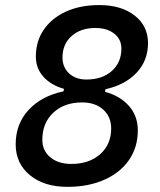

<svg xmlns="http://www.w3.org/2000/svg" viewBox="-20 -723 626 753"><path d="M244.1 9.8Q152.8 9.8 97.2 -36.1Q41.5 -82 41.5 -157.2Q41.5 -236.8 92 -291.7Q142.6 -346.7 229 -364.7L231 -374.5Q179.7 -389.2 150.1 -422.1Q120.6 -455.1 120.6 -501Q120.6 -561.5 151.9 -606.9Q183.1 -652.3 239 -677.7Q294.9 -703.1 369.6 -703.1Q455.6 -703.1 508.1 -662.1Q560.5 -621.1 560.5 -553.7Q560.5 -485.4 515.6 -437.7Q470.7 -390.1 393.6 -373L392.1 -362.8Q451.7 -346.7 486.1 -307.1Q520.5 -267.6 520.5 -211.9Q520.5 -145.5 486.1 -95.7Q451.7 -45.9 389.4 -18.1Q327.1 9.8 244.1 9.8ZM259.8 -80.1Q330.1 -80.1 373 -118.4Q416 -156.7 416 -219.2Q416 -265.1 384.8 -293.2Q353.5 -321.3 302.2 -321.3Q231.9 -321.3 189 -281Q146 -240.7 146 -174.8Q146 -132.3 177.2 -106.2Q208.5 -80.1 259.8 -80.1ZM318.8 -411.1Q380.9 -411.1 418.5 -444.6Q456.1 -478 456.1 -532.7Q456.1 -568.8 428 -591.1Q399.9 -613.3 354 -613.3Q296.4 -613.3 260.7 -581.5Q225.1 -549.8 225.1 -497.6Q225.1 -459 251 -435.1Q276.9 -411.1 318.8 -411.1Z"/></svg>

Font: CaskaydiaCove NFP
Style: Italic
Weight: 400
Italic angle: -10°
Designer: Aaron Bell
Foundry: Saja Typeworks
Version: Version 2111.001; VTT 6.35;Nerd Fonts 3.1.1